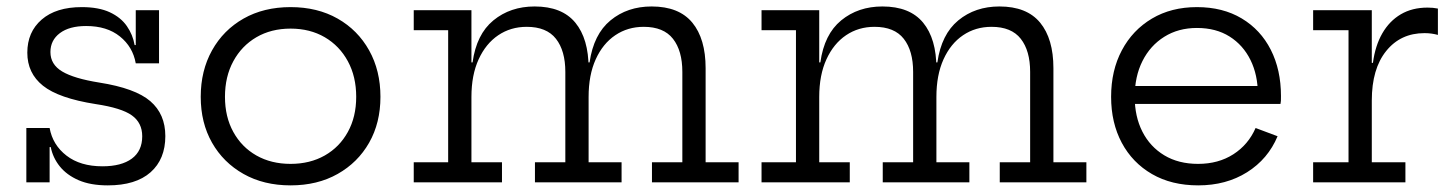

<svg xmlns="http://www.w3.org/2000/svg" viewBox="-20 -564 4489 594"><path d="M313.5 9.5Q260 9.5 223.2 -6.5Q186.5 -22.5 165 -49.2Q143.5 -76 137 -109H119L133.5 -168Q143 -115.5 185.8 -82.5Q228.5 -49.5 297 -49.5Q355.5 -49.5 387.8 -73.2Q420 -97 420 -142.5Q420 -184 388 -207Q356 -230 276 -242Q161.5 -260 113 -298.8Q64.5 -337.5 64.5 -401Q64.5 -465 109 -503.5Q153.5 -542 233 -542Q285.5 -542 319.8 -526Q354 -510 372.5 -483.2Q391 -456.5 396.5 -424.5H414.5L400 -368Q391 -419 351 -451.2Q311 -483.5 246.5 -483.5Q194.5 -483.5 165.2 -461.5Q136 -439.5 136 -403Q136 -364.5 172.5 -342.8Q209 -321 287.5 -308.5Q398.5 -291 445 -251Q491.5 -211 491.5 -143Q491.5 -71.5 445.8 -31Q400 9.5 313.5 9.5ZM61.5 0V-168H133.5V0ZM400 -368V-532.5H472V-368Z M879 9.5Q796 9.5 733.5 -25.8Q671 -61 636 -122.5Q601 -184 601 -264.5Q601 -345.5 636 -408.2Q671 -471 733.5 -506.5Q796 -542 879 -542Q962 -542 1024.5 -506.5Q1087 -471 1122 -408.2Q1157 -345.5 1157 -264.5Q1157 -184 1122 -122.5Q1087 -61 1024.5 -25.8Q962 9.5 879 9.5ZM879 -57Q939 -57 984.8 -83Q1030.5 -109 1056.2 -155.8Q1082 -202.5 1082 -264.5Q1082 -327 1056.2 -374.5Q1030.5 -422 984.8 -448.8Q939 -475.5 879 -475.5Q819 -475.5 773.2 -448.8Q727.5 -422 701.8 -374.5Q676 -327 676 -264.5Q676 -202.5 701.8 -155.8Q727.5 -109 773.2 -83Q819 -57 879 -57Z M1997 0V-62H2091V-341.5Q2091 -407 2062 -444Q2033 -481 1971.5 -481Q1922 -481 1883.5 -455Q1845 -429 1823 -380.5Q1801 -332 1801 -264L1783.5 -371H1804Q1816.5 -458 1868.8 -501Q1921 -544 1996 -544Q2080.5 -544 2121.8 -494Q2163 -444 2163 -353V-62H2265V0ZM1260 0V-62H1366.5V-470.5H1260V-532.5H1438.5V-62H1533V0ZM1635 0V-62H1729V-341.5Q1729 -407 1700 -444Q1671 -481 1609.5 -481Q1560 -481 1521.5 -455Q1483 -429 1460.8 -380.5Q1438.5 -332 1438.5 -264L1421.5 -371H1442Q1454 -458 1506.5 -501Q1559 -544 1634 -544Q1718.5 -544 1759.8 -494Q1801 -444 1801 -353V-62H1903V0Z M3073 0V-62H3167V-341.5Q3167 -407 3138 -444Q3109 -481 3047.5 -481Q2998 -481 2959.5 -455Q2921 -429 2899 -380.5Q2877 -332 2877 -264L2859.5 -371H2880Q2892.5 -458 2944.8 -501Q2997 -544 3072 -544Q3156.5 -544 3197.8 -494Q3239 -444 3239 -353V-62H3341V0ZM2336 0V-62H2442.5V-470.5H2336V-532.5H2514.5V-62H2609V0ZM2711 0V-62H2805V-341.5Q2805 -407 2776 -444Q2747 -481 2685.5 -481Q2636 -481 2597.5 -455Q2559 -429 2536.8 -380.5Q2514.5 -332 2514.5 -264L2497.5 -371H2518Q2530 -458 2582.5 -501Q2635 -544 2710 -544Q2794.5 -544 2835.8 -494Q2877 -444 2877 -353V-62H2979V0Z M3687 9.5Q3604.5 9.5 3544 -25.5Q3483.5 -60.5 3450.5 -122.2Q3417.5 -184 3417.5 -264.5Q3417.5 -346 3450.8 -408.5Q3484 -471 3543.8 -506.5Q3603.5 -542 3683 -542Q3763 -542 3821.5 -507Q3880 -472 3911.5 -410Q3943 -348 3943 -267Q3943 -257.5 3942.8 -252Q3942.5 -246.5 3941.5 -242.5H3870.5Q3871 -248.5 3871.2 -255.8Q3871.5 -263 3871.5 -272.5Q3871.5 -332 3848.8 -378.2Q3826 -424.5 3784 -451Q3742 -477.5 3683 -477.5Q3625.5 -477.5 3582 -450.2Q3538.5 -423 3514.5 -375.2Q3490.5 -327.5 3490.5 -264.5Q3490.5 -203.5 3514.2 -156.8Q3538 -110 3582 -83.5Q3626 -57 3686.5 -57Q3749.5 -57 3795.8 -86.8Q3842 -116.5 3864.5 -168L3932.5 -142.5Q3903 -72 3838.2 -31.2Q3773.5 9.5 3687 9.5ZM3463 -242.5V-298H3920L3941 -242.5Z M4224 -62H4328V0H4042.5V-62H4152V-470.5H4042.5V-532.5H4224ZM4428.5 -456Q4419.5 -458.5 4409.2 -460Q4399 -461.5 4387 -461.5Q4313 -461.5 4268.5 -406.2Q4224 -351 4224 -253L4207 -369.5H4227.5Q4234.5 -422.5 4256.5 -460.8Q4278.5 -499 4313.8 -519.8Q4349 -540.5 4396.5 -540.5Q4405.5 -540.5 4412.8 -539.8Q4420 -539 4428.5 -537.5Z"/></svg>

Font: Hepta Slab
Style: Regular
Weight: 400
Designer: Michael LaGattuta
Foundry: Michael LaGattuta
Version: Version 1.100